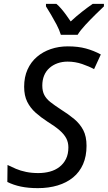

<svg xmlns="http://www.w3.org/2000/svg" viewBox="-20 -964 558 994"><path d="M176 10Q127 10 88.5 2Q50 -6 18 -22L19 -110Q39 -100 62.5 -90Q86 -80 115 -74Q144 -68 178 -68Q210 -68 238 -75.5Q266 -83 287.5 -99.5Q309 -116 321.5 -141Q334 -166 334 -201Q334 -227 323 -248Q312 -269 288.5 -289.5Q265 -310 226 -334Q192 -356 164.5 -380.5Q137 -405 121 -437Q105 -469 105 -515Q105 -565 122.5 -604Q140 -643 171 -669.5Q202 -696 243 -710Q284 -724 331 -724Q384 -724 424.5 -713Q465 -702 502 -682L467 -606Q442 -620 405.5 -632.5Q369 -645 330 -645Q302 -645 278 -636.5Q254 -628 236 -612Q218 -596 208.5 -573Q199 -550 199 -521Q199 -492 209.5 -472Q220 -452 241 -435.5Q262 -419 294 -398Q334 -373 364 -348Q394 -323 411 -290.5Q428 -258 428 -209Q428 -155 410 -114Q392 -73 358.5 -45.5Q325 -18 278.5 -4Q232 10 176 10ZM295 -784Q287 -810 273 -836.5Q259 -863 244.5 -887.5Q230 -912 218 -931V-944H272Q284 -934 296.5 -919.5Q309 -905 321.5 -888Q334 -871 346 -853Q375 -880 405 -903.5Q435 -927 460 -944H518V-931Q502 -916 475 -889.5Q448 -863 422 -835Q396 -807 382 -784Z"/></svg>

Font: Noto Sans Display
Style: Italic
Weight: 400
Italic angle: -12°
Designer: Monotype Design Team
Foundry: Monotype Imaging Inc.
Version: Version 2.003